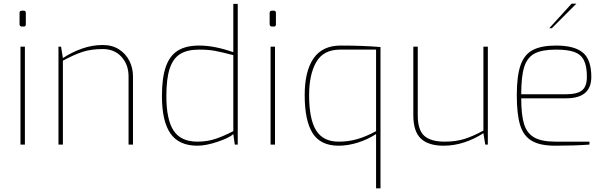

<svg xmlns="http://www.w3.org/2000/svg" viewBox="-20 -784 3296 1041"><path d="M86 -652V-714Q86 -726 98 -726H109Q120 -726 120 -714V-652Q120 -640 109 -640H98Q93 -640 89.5 -643.5Q86 -647 86 -652ZM91 -531H115V0H91Z M297 -531H311L321 -469Q369 -501 424.5 -520.5Q480 -540 537 -540Q588 -540 625 -516.5Q662 -493 681.5 -454Q701 -415 701 -370V0H677V-370Q677 -433 639 -475.5Q601 -518 537 -518Q476 -518 430 -503.5Q384 -489 321 -455V0H297Z M858 -263Q858 -362 879 -422Q900 -482 944 -509.5Q988 -537 1060 -537Q1143 -537 1245 -501V-763H1269V0H1253L1245 -57Q1224 -37 1160.5 -15.5Q1097 6 1050 6Q950 6 904 -60.5Q858 -127 858 -263ZM1245 -73V-485Q1180 -502 1144.5 -508.5Q1109 -515 1060 -515Q995 -515 956.5 -491Q918 -467 900 -412Q882 -357 882 -263Q882 -135 921.5 -75.5Q961 -16 1050 -16Q1103 -16 1148 -31Q1193 -46 1245 -73Z M1442 -652V-714Q1442 -726 1454 -726H1465Q1476 -726 1476 -714V-652Q1476 -640 1465 -640H1454Q1449 -640 1445.5 -643.5Q1442 -647 1442 -652ZM1447 -531H1471V0H1447Z M2019 -57Q1972 -27 1919 -10.5Q1866 6 1816 6Q1718 6 1675 -62Q1632 -130 1632 -268Q1632 -398 1680 -467.5Q1728 -537 1827 -537Q1945 -537 2043 -529V237H2019ZM2019 -73V-515H1824Q1734 -515 1695 -448Q1656 -381 1656 -268Q1656 -138 1694 -77Q1732 -16 1816 -16Q1870 -16 1918 -30Q1966 -44 2019 -73Z M2221 -159V-531H2245V-159Q2245 -79 2280.5 -47.5Q2316 -16 2391 -16Q2450 -16 2496 -30Q2542 -44 2601 -76V-531H2625V0H2611L2601 -62Q2554 -31 2498.5 -12.5Q2443 6 2385 6Q2303 6 2262 -32.5Q2221 -71 2221 -159Z M2782 -268Q2782 -373 2802.5 -431Q2823 -489 2869 -513Q2915 -537 2995 -537Q3094 -537 3140 -499Q3186 -461 3186 -367Q3186 -251 3050 -251H2806Q2806 -161 2821.5 -111Q2837 -61 2877 -38.5Q2917 -16 2992 -16H3176V0Q3096 6 2990 6Q2909 6 2864 -20Q2819 -46 2800.5 -104.5Q2782 -163 2782 -268ZM3050 -273Q3109 -273 3135.5 -294Q3162 -315 3162 -367Q3162 -425 3146 -457Q3130 -489 3094 -502Q3058 -515 2995 -515Q2919 -515 2879 -494Q2839 -473 2822.5 -422Q2806 -371 2806 -273ZM3079 -764H3105L2972 -631H2958Z"/></svg>

Font: Exo Thin
Style: Regular
Weight: 250
Designer: Natanael Gama
Foundry: Natanael Gama
Version: Version 1.500; ttfautohint (v1.6)